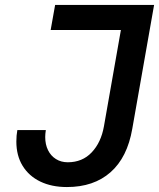

<svg xmlns="http://www.w3.org/2000/svg" viewBox="-20 -745 642 775"><path d="M46 -173.5Q46 -198.5 50 -220H165Q162.5 -204 162.5 -192Q162.5 -162 173.8 -139Q185 -116 205.8 -103Q226.5 -90 253.5 -90Q312.5 -90 350.2 -130Q388 -170 399.5 -235L468 -624H184.5L202.5 -725H602L514 -225.5Q494 -109.5 426.2 -49.8Q358.5 10 250 10Q188.5 10 142.5 -12.2Q96.5 -34.5 71.2 -75.8Q46 -117 46 -173.5Z"/></svg>

Font: JuliaMono SemiBoldItalic
Style: Regular
Weight: 600
Italic angle: -9°
Monospace: yes
Designer: cormullion
Foundry: corm
Version: Version 0.049; ttfautohint (v1.8.4)